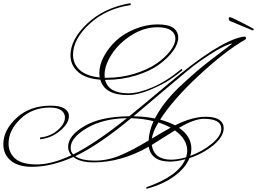

<svg xmlns="http://www.w3.org/2000/svg" viewBox="-20 -995 1622 1212"><path d="M1578 -802 1440 -859Q1424 -864 1424 -875.5Q1424 -887 1431 -887Q1438 -887 1497.5 -857Q1557 -827 1582 -812ZM938 -120Q946 -166 980 -222Q1021 -209 1057 -189Q1025 -172 938 -120ZM1162 -43Q1162 -26 1155 -2Q1100 13 1061 13Q952 13 938 -80Q973 -101 1084 -172Q1162 -116 1162 -43ZM426 -62Q426 -126 528.5 -186.5Q631 -247 781 -249Q578 -87 442 -20Q426 -37 426 -62ZM823 -261 1013 -422Q1015 -423 1088.5 -485.5Q1162 -548 1201 -578.5Q1240 -609 1309 -653.5Q1378 -698 1430 -717Q1439 -720 1442 -720Q1442 -720 1445 -720Q1446 -720 1445 -719Q1430 -707 1354.5 -650Q1279 -593 1238.5 -559Q1198 -525 1136 -468Q1016 -360 958 -247Q895 -260 823 -261ZM1188 -56Q1188 -135 1110 -188Q1207 -245 1266 -245Q1377 -245 1377 -182Q1377 -138 1318.5 -89Q1260 -40 1181 -11Q1188 -32 1188 -56ZM808 -249Q888 -246 949 -230Q921 -167 918 -108Q815 -46 737.5 -13.5Q660 19 578 19Q496 19 455 -9Q606 -81 808 -249ZM640 -521 641 -504H655Q745 -504 828.5 -529.5Q912 -555 967 -593Q1022 -631 1054.5 -673.5Q1087 -716 1087 -750Q1087 -784 1058.5 -803.5Q1030 -823 974 -823Q889 -823 810 -773Q731 -723 685.5 -653Q640 -583 640 -521ZM803 -975 806 -963Q650 -941 545.5 -844.5Q441 -748 441 -650Q441 -592 483 -553.5Q525 -515 609 -506Q607 -524 607 -534Q607 -584 635 -637.5Q663 -691 711 -736.5Q759 -782 831 -811.5Q903 -841 973.5 -841Q1044 -841 1074.5 -818.5Q1105 -796 1105 -757Q1105 -718 1072 -672.5Q1039 -627 982 -586Q925 -545 836.5 -518Q748 -491 649 -491H643Q665 -406 790 -406Q854 -406 943 -444Q1032 -482 1126 -560L1132 -552Q1102 -526 1056 -494.5Q1010 -463 930 -429Q850 -395 785 -395Q641 -395 613 -492Q520 -499 472.5 -541Q425 -583 425 -646Q425 -747 531.5 -847Q638 -947 803 -975ZM233 -127V-116Q304 -123 359.5 -169.5Q415 -216 415 -262Q415 -292 386.5 -310Q358 -328 300 -328Q169 -328 85 -251Q1 -174 1 -84Q1 -22 47 18Q93 58 182 58Q304 58 443 -4Q485 30 571 30Q745 30 919 -69Q934 25 1054 25Q1095 25 1150 10Q1105 117 904 187V197Q1010 169 1080.5 117Q1151 65 1176 3Q1264 -26 1328 -79.5Q1392 -133 1392 -186Q1392 -219 1364 -238.5Q1336 -258 1279 -258Q1193 -258 1085 -204Q1047 -224 991 -240Q1073 -368 1238 -521Q1403 -674 1528 -745Q1533 -749 1533 -754Q1533 -764 1522 -764Q1520 -764 1508 -762Q1355 -731 1037 -461Q857 -310 796 -261Q617 -260 513.5 -199.5Q410 -139 410 -68Q410 -38 431 -15Q307 43 212.5 43Q118 43 76 6Q34 -31 34 -89Q34 -172 108.5 -244Q183 -316 295 -316Q343 -316 366.5 -298.5Q390 -281 390 -254Q390 -213 344.5 -173.5Q299 -134 233 -127Z"/></svg>

Font: Monsieur La Doulaise
Style: Regular
Weight: 400
Designer: Alejandro Paul
Foundry: Alejandro Paul
Version: Version 1.000